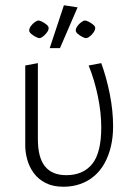

<svg xmlns="http://www.w3.org/2000/svg" viewBox="-20 -699 494 730"><path d="M221 11Q181 11 153 -3.5Q125 -18 108 -41.5Q91 -65 83.5 -92.5Q76 -120 76 -146V-450L124 -459V-170Q124 -100 151 -66.5Q178 -33 232 -33Q296 -33 330.5 -75.5Q365 -118 365 -215Q365 -271 352 -333.5Q339 -396 317 -450L365 -459Q385 -404 397.5 -341Q410 -278 410 -219Q410 -177 401.5 -141.5Q393 -106 377 -77.5Q361 -49 338 -29.5Q315 -10 285.5 0.5Q256 11 221 11ZM307 -554Q302 -554 292.5 -559Q283 -564 275.5 -570.5Q268 -577 268 -583Q268 -591 274.5 -600Q281 -609 289.5 -615Q298 -621 303 -621Q308 -621 317 -616.5Q326 -612 334 -605.5Q342 -599 342 -592Q342 -586 338 -579.5Q334 -573 328.5 -567Q323 -561 317 -557.5Q311 -554 307 -554ZM130 -554Q125 -554 115.5 -559Q106 -564 98.5 -570.5Q91 -577 91 -583Q91 -591 97.5 -600Q104 -609 112.5 -615Q121 -621 126 -621Q131 -621 140 -616.5Q149 -612 157 -605.5Q165 -599 165 -592Q165 -586 161 -579.5Q157 -573 151 -567Q145 -561 139.5 -557.5Q134 -554 130 -554ZM169 -516 223 -679 275 -671 208 -516Z"/></svg>

Font: Ancizar Sans Thin
Style: Regular
Weight: 100
Designer: Cesar Puertas, Viviana Monsalve, Julian Moncada, Julian Prieto, Jose Castro, Mariel Hernandez, Felipe Aragon, Sara Alarc
Version: Version 8.100